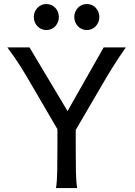

<svg xmlns="http://www.w3.org/2000/svg" viewBox="-20 -953 685 973"><path d="M129.4 -712.9 322.3 -390.1 505.4 -712.9H617.7Q596.2 -682.1 579.6 -657Q563 -631.8 549.1 -609.4Q535.2 -586.9 522.2 -565.4Q509.3 -543.9 495.6 -520L363.8 -294.4V-212.4Q363.8 -140.1 364.7 -84.7Q365.7 -29.3 371.1 0H263.7Q269 -29.3 270 -84.7Q271 -140.1 271 -212.4V-298.3L141.6 -520Q127.4 -543.9 114 -566.9Q100.6 -589.8 85.9 -613.3Q71.3 -636.7 54.4 -661.1Q37.6 -685.5 17.1 -712.9ZM151.4 -866.7Q151.4 -880.4 156.2 -892.3Q161.1 -904.3 169.7 -913.3Q178.2 -922.4 189.7 -927.5Q201.2 -932.6 214.8 -932.6Q228.5 -932.6 240.2 -927.5Q252 -922.4 260.3 -913.3Q268.6 -904.3 273.4 -892.3Q278.3 -880.4 278.3 -866.7Q278.3 -853 273.4 -841.1Q268.6 -829.1 260.3 -820.1Q252 -811 240.2 -805.9Q228.5 -800.8 214.8 -800.8Q201.2 -800.8 189.7 -805.9Q178.2 -811 169.7 -820.1Q161.1 -829.1 156.2 -841.1Q151.4 -853 151.4 -866.7ZM356.4 -866.7Q356.4 -880.4 361.3 -892.3Q366.2 -904.3 374.8 -913.3Q383.3 -922.4 394.8 -927.5Q406.2 -932.6 419.9 -932.6Q433.6 -932.6 445.3 -927.5Q457 -922.4 465.3 -913.3Q473.6 -904.3 478.5 -892.3Q483.4 -880.4 483.4 -866.7Q483.4 -853 478.5 -841.1Q473.6 -829.1 465.3 -820.1Q457 -811 445.3 -805.9Q433.6 -800.8 419.9 -800.8Q406.2 -800.8 394.8 -805.9Q383.3 -811 374.8 -820.1Q366.2 -829.1 361.3 -841.1Q356.4 -853 356.4 -866.7Z"/></svg>

Font: Andika New Basic
Style: Regular
Weight: 400
Designer: Victor Gaultney, Annie Olsen, Julie Remington, Don Collingsworth, Eric Hays
Foundry: SIL International
Version: Version 5.500; ttfautohint (v1.8.3)